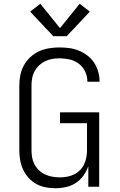

<svg xmlns="http://www.w3.org/2000/svg" viewBox="-20 -996 640 1024"><path d="M276 8Q249 8 223 3Q197 -2 173.5 -15Q150 -28 132 -48Q114 -68 103 -92Q92 -116 87.5 -142Q83 -168 83 -195V-540Q83 -568 88.5 -595.5Q94 -623 107.5 -647.5Q121 -672 142 -691.5Q163 -711 188.5 -722.5Q214 -734 241.5 -738.5Q269 -743 297 -743Q324 -743 350 -739.5Q376 -736 400.5 -726Q425 -716 446 -700Q467 -684 481.5 -662Q496 -640 503.5 -614.5Q511 -589 511 -563Q511 -562 511 -561.5Q511 -561 511 -560H446Q446 -560 446 -560.5Q446 -561 446 -562Q446 -589 434 -614.5Q422 -640 400 -656.5Q378 -673 351 -679Q324 -685 297 -685Q277 -685 257.5 -681.5Q238 -678 220.5 -669.5Q203 -661 188.5 -647.5Q174 -634 164.5 -616.5Q155 -599 151.5 -579.5Q148 -560 148 -540V-195Q148 -175 151.5 -155.5Q155 -136 164.5 -118.5Q174 -101 189 -87Q204 -73 222 -65Q240 -57 259.5 -53.5Q279 -50 299 -50Q319 -50 338 -53.5Q357 -57 374.5 -65.5Q392 -74 406 -88Q420 -102 428.5 -119.5Q437 -137 440.5 -156.5Q444 -176 444 -195V-339H300V-397H509V0H451V-110Q442 -83 425 -59.5Q408 -36 384.5 -20.5Q361 -5 332.5 1.5Q304 8 276 8ZM264 -803 141 -934 195 -976 300 -846 405 -976 459 -934 336 -803Z"/></svg>

Font: Iosevka Curly Light Extended
Style: Regular
Weight: 300
Width: 7
Monospace: yes
Designer: Belleve Invis
Foundry: Belleve Invis
Version: Version 11.1.0; ttfautohint (v1.8.3)